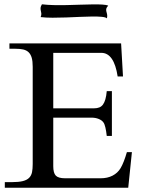

<svg xmlns="http://www.w3.org/2000/svg" viewBox="-20 -874 682 894"><path d="M594.2 -165.5 577.1 0H2.4V-25.9H34.7Q66.9 -25.9 86.2 -30.8Q105.5 -35.6 115.7 -46.1Q126 -56.6 129.2 -72.5Q132.3 -88.4 132.3 -110.4V-563Q132.3 -588.9 127.7 -605Q123 -621.1 113.3 -630.6Q103.5 -640.1 88.1 -643.6Q72.8 -647 50.8 -647H23.9V-671.9H543.9L552.7 -518.1H527.8Q519.5 -572.8 500.5 -600.3Q481.4 -627.9 452.1 -627.9H228V-369.6H417.5Q432.1 -369.6 442.4 -373.8Q452.6 -377.9 459.5 -387.2Q466.3 -396.5 470.7 -411.9Q475.1 -427.2 477.1 -449.7H501V-241.2H477.1Q474.6 -263.7 470.7 -280.5Q466.8 -297.4 461.4 -304.2Q454.6 -314 439.7 -320.1Q424.8 -326.2 406.2 -326.2H228V-100.1Q228 -68.8 239.7 -56.4Q251.5 -43.9 283.2 -43.9H448.7Q480.5 -43.9 504.2 -56.2Q527.8 -68.4 541 -90.3Q549.3 -104 556.6 -123Q564 -142.1 570.8 -165.5ZM169.4 -794.4Q173.3 -804.7 172.4 -811.8Q171.4 -818.8 169.9 -825Q168.5 -831.1 168.9 -837.6Q169.4 -844.2 175.3 -854Q199.2 -851.1 229 -850.3Q258.8 -849.6 290 -850.3Q321.3 -851.1 352.3 -852.1Q383.3 -853 409.7 -853.5Q436 -854 455.8 -852.8Q475.6 -851.6 483.9 -847.7Q476.1 -839.4 474.9 -833.5Q473.6 -827.6 475.1 -821.5Q476.6 -815.4 478.5 -807.9Q480.5 -800.3 478 -788.6Q472.2 -793.9 453.6 -795.7Q435.1 -797.4 408.9 -797.1Q382.8 -796.9 351.6 -795.4Q320.3 -793.9 287.8 -792.7Q255.4 -791.5 224.6 -791.5Q193.8 -791.5 169.4 -794.4Z"/></svg>

Font: XB Niloofar
Style: Regular
Weight: 400
Designer: Behnam
Foundry: Irmug
Version: Version 7.201 2008